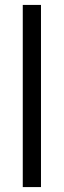

<svg xmlns="http://www.w3.org/2000/svg" viewBox="-20 -760 259 780"><path d="M72.5 0V-740H146.5V0Z"/></svg>

Font: Encode Sans Condensed
Style: Regular
Weight: 400
Width: 3
Designer: Multiple Designers
Foundry: Impallari Type
Version: Version 3.000; ttfautohint (v1.8.3) -l 8 -r 50 -G 200 -x 14 